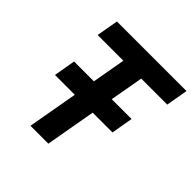

<svg xmlns="http://www.w3.org/2000/svg" viewBox="-182 -840 987 987"><g transform="rotate(45 311.5 -346.5)"><path d="M85.9 -273.9H230L181.6 0H311.5L359.9 -273.9H503.9L524.4 -392.1H380.4L412.6 -574.2H601.6L622.6 -693.4H116.7L95.7 -574.2H282.7L250.5 -392.1H106.4Z"/></g></svg>

Font: Cascadia Code
Style: Bold Italic
Weight: 700
Italic angle: -10°
Monospace: yes
Designer: Aaron Bell
Foundry: Saja Typeworks
Version: Version 2404.023